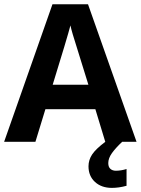

<svg xmlns="http://www.w3.org/2000/svg" viewBox="-20 -686 681 929"><path d="M489.3 0 441.4 -157.7H199.7L151.4 0H0L233.9 -665.5H405.8L640.6 0ZM407.7 -275.9Q340.8 -490.2 332.5 -518.3Q324.2 -546.4 320.8 -563Q305.7 -504.9 234.9 -275.9ZM503.9 103Q503.9 122.1 514.2 131.1Q524.4 140.1 540.5 140.1Q565.4 140.1 592.3 131.8V212.9Q555.2 223.1 521.5 223.1Q470.7 223.1 439.5 194.3Q408.2 165.5 408.2 118.7Q408.2 88.4 425.5 61.8Q442.9 35.2 489.7 0H571.3Q539.6 29.8 521.7 54.7Q503.9 79.6 503.9 103Z"/></svg>

Font: Bpm'online Open Sans
Style: Bold
Weight: 700
Foundry: Ascender Corporation
Version: Version 1.10